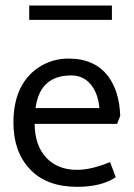

<svg xmlns="http://www.w3.org/2000/svg" viewBox="-20 -684 498 712"><path d="M244.1 -404.3Q176.3 -404.3 142.6 -363.3Q119.1 -335 111.8 -283.2H348.6Q344.2 -336.4 316.9 -370.6Q289.1 -404.3 244.1 -404.3ZM409.2 -26.9Q356.4 8.8 266.6 8.8Q152.8 8.8 91.3 -56.2Q29.8 -121.1 29.8 -229Q29.8 -369.6 121.1 -432.6Q171.9 -466.8 234.4 -466.8Q331.1 -466.8 380.9 -401.4Q422.9 -345.2 425.8 -253.9L414.1 -224.6H108.4Q109.4 -143.6 151.9 -98.9Q194.3 -54.2 265.1 -54.2Q318.8 -54.2 388.2 -83ZM395 -610.4H88.4V-663.6H395Z"/></svg>

Font: Molengo
Style: Regular
Weight: 400
Designer: moyogo
Foundry: moyogo
Version: Version 0.11; ttfautohint (v0.8) -G 32 -r 16 -x